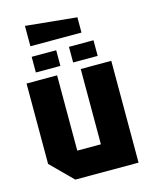

<svg xmlns="http://www.w3.org/2000/svg" viewBox="-126 -939 800 1020"><g transform="rotate(-15 274.0 -429.0)"><path d="M507 -560V0H159L41 -118V-560H209V-146H339V-560ZM104 -604V-690H239V-604ZM309 -604V-690H444V-604ZM393 -746H112V-858L393 -830Z"/></g></svg>

Font: Tektur SemiCondensed
Style: Bold
Weight: 700
Width: 4
Designer: Adam Jagosz
Foundry: Adam Jagosz
Version: Version 1.005;gftools[0.9.30]